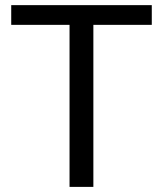

<svg xmlns="http://www.w3.org/2000/svg" viewBox="-20 -731 637 751"><path d="M573.7 -633.8H345.2V0H252V-633.8H23.9V-710.9H573.7Z"/></svg>

Font: RobotoDraft
Style: Regular
Weight: 400
Designer: Google
Foundry: Google
Version: Version 2.000988-w1; 2014